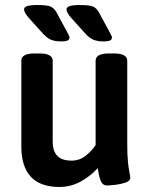

<svg xmlns="http://www.w3.org/2000/svg" viewBox="-20 -738 597 765"><path d="M223 -573Q201 -573 185 -579Q169 -585 154 -601L98 -663Q76 -687 76 -701Q76 -718 128 -718Q169 -718 182.5 -711.5Q196 -705 205 -689L245 -615Q250 -605 253.5 -599Q257 -593 257 -588Q257 -581 250 -577Q243 -573 223 -573ZM391 -573Q370 -573 354 -579Q338 -585 323 -601L267 -663Q245 -687 245 -701Q245 -718 296 -718Q338 -718 351.5 -711.5Q365 -705 374 -689L414 -615Q419 -605 422.5 -599Q426 -593 426 -588Q426 -581 419 -577Q412 -573 391 -573ZM217 7Q65 7 65 -155V-496Q65 -525 118 -525H137Q190 -525 190 -496V-172Q190 -137 208 -117.5Q226 -98 265 -98Q297 -98 321.5 -117.5Q346 -137 361 -160V-496Q361 -525 414 -525H434Q487 -525 487 -496V-166Q487 -118 490 -91Q493 -64 496 -50Q499 -36 499 -28Q499 -17 480 -10.5Q461 -4 439 -1.5Q417 1 407 1Q392 1 385 -10.5Q378 -22 375 -38.5Q372 -55 369 -68Q343 -38 303 -15.5Q263 7 217 7Z"/></svg>

Font: Asap SemiBold
Style: Regular
Weight: 600
Designer: Pablo Cosgaya
Foundry: Omnibus-Type
Version: Version 3.001; ttfautohint (v1.8.3)